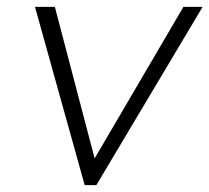

<svg xmlns="http://www.w3.org/2000/svg" viewBox="-20 -540 611 560"><path d="M227 0 82 -520H140L256 -78L515 -520H571L261 0Z"/></svg>

Font: Lexend ExtLt
Style: Italic
Weight: 250
Italic angle: -8.13011°
Designer: Bonnie Shaver-Troup, Thomas Jockin
Foundry: Lexend
Version: Version 1.007